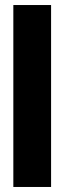

<svg xmlns="http://www.w3.org/2000/svg" viewBox="-20 -733 264 763"><path d="M183 10V-713H33V10Z"/></svg>

Font: Bluebird
Style: SfBdNrw
Weight: 700
Designer: Jasper
Foundry: Cannot Into Space Fonts
Version: Version 0.98